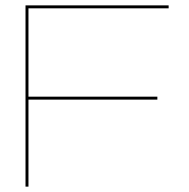

<svg xmlns="http://www.w3.org/2000/svg" viewBox="-20 -695 704 715"><path d="M75 0H86V-324H566V-335H86V-664H608V-675H75Z"/></svg>

Font: Anybody Expanded Thin
Style: Regular
Weight: 250
Width: 7
Version: Version 1.113;gftools[0.9.25]